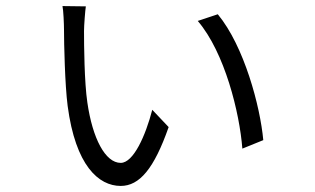

<svg xmlns="http://www.w3.org/2000/svg" viewBox="-20 -590 1040 633"><path d="M263 -569 186 -570C189 -557 191 -510 191 -492C191 -448 194 -310 203 -241C229 -44 305 23 378 23C440 23 488 -34 536 -171L482 -228C460 -143 420 -53 378 -53C327 -53 285 -134 268 -252C258 -319 257 -441 257 -488C257 -506 261 -557 263 -569ZM698 -543 632 -521C721 -417 770 -218 779 -100L848 -128C838 -239 785 -438 698 -543Z"/></svg>

Font: ChiuKong Gothic CL Normal
Style: Regular
Weight: 350
Designer: Ryoko NISHIZUKA 西塚涼子 (kana, bopomofo & ideographs); Paul D. Hunt (Latin, Greek & Cyrillic); Sandoll Communications 산돌커뮤니
Foundry: Adobe
Version: Version 1.300